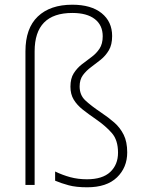

<svg xmlns="http://www.w3.org/2000/svg" viewBox="-20 -878 610 815"><path d="M456 -725Q456 -688 442 -664.5Q428 -641 407.5 -624.5Q387 -608 366.5 -593Q346 -578 332 -559Q318 -540 318 -511Q318 -475 341.5 -452.5Q365 -430 411 -399Q441 -379 465.5 -357.5Q490 -336 505 -306Q520 -276 520 -231Q520 -167 476.5 -125Q433 -83 350 -83Q303 -83 271.5 -91.5Q240 -100 214 -111V-150Q245 -135 278 -126Q311 -117 349 -117Q415 -117 448 -148Q481 -179 481 -230Q481 -283 455 -313Q429 -343 387 -372Q355 -394 331 -413Q307 -432 293 -455Q279 -478 279 -510Q279 -545 293 -567Q307 -589 327.5 -605Q348 -621 368.5 -636Q389 -651 402.5 -671.5Q416 -692 416 -724Q416 -771 382.5 -797Q349 -823 287 -823Q127 -823 127 -660V-93H88V-660Q88 -758 140.5 -808Q193 -858 287 -858Q367 -858 411.5 -822Q456 -786 456 -725Z"/></svg>

Font: Noto Sans Telugu UI ExtraLight
Style: Regular
Weight: 200
Designer: Jelle Bosma - Monotype Design Team
Foundry: Monotype Imaging Inc.
Version: Version 2.005; ttfautohint (v1.8.4.7-5d5b)